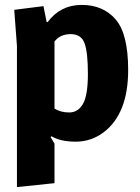

<svg xmlns="http://www.w3.org/2000/svg" viewBox="-20 -565 571 782"><path d="M174 -475Q226 -545 313 -545Q400 -545 451 -486Q502 -427 502 -280Q502 -102 402 -26Q351 12 288.5 12Q226 12 190 -10L186 -7L202 20V181L49 197V-378L38 -525L157 -540L170 -475ZM202 -123Q226 -107 262 -107Q298 -107 318 -142Q338 -177 338 -264Q338 -351 324.5 -388.5Q311 -426 268 -426Q225 -426 202 -396Z"/></svg>

Font: Magra
Style: Bold
Weight: 600
Designer: Viviana Monsalve
Foundry: Viviana Monsalve
Version: Version 1.001